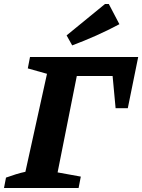

<svg xmlns="http://www.w3.org/2000/svg" viewBox="-48 -940 711 960"><path d="M643 -655 591 -399H530L515 -560H336L240 -78L356 -57L345 0H-28L-18 -52Q7 -61 31 -68.5Q55 -76 79 -81L187 -571L91 -598L102 -655ZM313 -713 285 -763 477 -920H496L549 -819Q491 -788 432.5 -762Q374 -736 313 -713Z"/></svg>

Font: Piazzolla SC
Style: Bold Italic
Weight: 700
Italic angle: -11.3°
Designer: Juan Pablo del Peral
Foundry: Huerta Tipografica
Version: Version 1.330